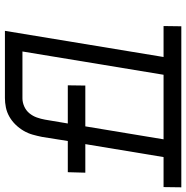

<svg xmlns="http://www.w3.org/2000/svg" viewBox="-18 -768 775 800"><g transform="rotate(-90 370.0 -367.5)"><path d="M190 -74H459L556 -662H361Q344 -662 327 -654.5Q310 -647 298.5 -633Q287 -619 281 -602Q275 -585 272 -568L256 -473H415L414 -400H244ZM-10 0 -9 -74H116L170 -400H51L53 -473H183L200 -580Q204 -600 209.5 -619.5Q215 -639 225.5 -657Q236 -675 251 -690.5Q266 -706 284.5 -716.5Q303 -727 323 -731Q343 -735 362 -735H642L533 -74H662L661 0Z"/></g></svg>

Font: Iosevka Etoile Oblique
Style: Regular
Weight: 400
Italic angle: -9°
Designer: Belleve Invis
Foundry: Belleve Invis
Version: Version 15.5.2; ttfautohint (v1.8.4)